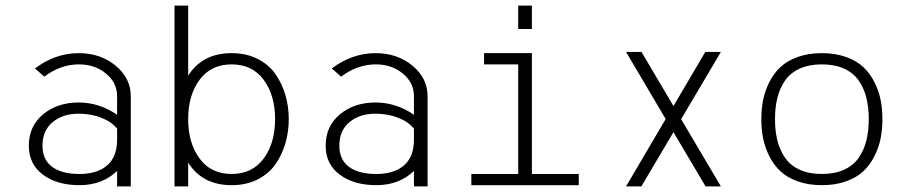

<svg xmlns="http://www.w3.org/2000/svg" viewBox="-20 -666 3222 686"><path d="M447.3 -321.8V0H398.4V-55.2Q345.2 -4.4 264.2 -4.4Q183.6 -4.4 133.3 -42Q83 -79.6 83 -145.5Q83 -215.3 134 -257.6Q185.1 -299.8 261.2 -299.8Q334.5 -299.8 398.4 -255.9V-321.8Q398.4 -370.6 358.6 -403.3Q318.8 -436 261.7 -436Q196.3 -436 138.2 -392.1L105 -421.4Q177.2 -476.1 261.7 -476.1Q338.9 -476.1 393.1 -431.4Q447.3 -386.7 447.3 -321.8ZM264.2 -44.4Q327.6 -44.4 363 -75.2Q398.4 -106 398.4 -167V-206.5Q377.4 -231.9 340.6 -245.8Q303.7 -259.8 261.2 -259.8Q204.6 -259.8 168.2 -229.7Q131.8 -199.7 131.8 -145.5Q131.8 -95.7 166 -70.1Q200.2 -44.4 264.2 -44.4Z M652.3 0H603.5V-646H652.3V-395.5Q703.1 -476.1 807.6 -476.1Q859.9 -476.1 900.4 -455.6Q940.9 -435.1 964.6 -400.6Q988.3 -366.2 1000 -325.4Q1011.7 -284.7 1011.7 -240.2Q1011.7 -195.8 1000 -155Q988.3 -114.3 964.6 -79.8Q940.9 -45.4 900.4 -24.9Q859.9 -4.4 807.6 -4.4Q703.1 -4.4 652.3 -85ZM693.1 -380.9Q652.3 -325.7 652.3 -240.2Q652.3 -154.8 693.1 -99.6Q733.9 -44.4 807.6 -44.4Q881.3 -44.4 922.1 -99.6Q962.9 -154.8 962.9 -240.2Q962.9 -325.7 922.1 -380.9Q881.3 -436 807.6 -436Q733.9 -436 693.1 -380.9Z M1507.8 -321.8V0H1459V-55.2Q1405.8 -4.4 1324.7 -4.4Q1244.1 -4.4 1193.8 -42Q1143.6 -79.6 1143.6 -145.5Q1143.6 -215.3 1194.6 -257.6Q1245.6 -299.8 1321.8 -299.8Q1395 -299.8 1459 -255.9V-321.8Q1459 -370.6 1419.2 -403.3Q1379.4 -436 1322.3 -436Q1256.8 -436 1198.7 -392.1L1165.5 -421.4Q1237.8 -476.1 1322.3 -476.1Q1399.4 -476.1 1453.6 -431.4Q1507.8 -386.7 1507.8 -321.8ZM1324.7 -44.4Q1388.2 -44.4 1423.6 -75.2Q1459 -106 1459 -167V-206.5Q1438 -231.9 1401.1 -245.8Q1364.3 -259.8 1321.8 -259.8Q1265.1 -259.8 1228.8 -229.7Q1192.4 -199.7 1192.4 -145.5Q1192.4 -95.7 1226.6 -70.1Q1260.7 -44.4 1324.7 -44.4Z M1880.4 -646V-562.5H1831.5V-646ZM1664.1 -4.4V-44.4H1831.5V-436H1709.5V-476.1H1880.4V-44.4H2047.9V-4.4Z M2413.6 -240.2 2555.7 0H2501L2386.2 -193.8L2271.5 0H2216.8L2358.4 -240.7L2216.8 -480.5H2272L2386.2 -287.1L2500 -480.5H2555.7Z M3126.5 -308.6Q3132.8 -276.4 3132.8 -240.2Q3132.8 -204.1 3126.5 -171.9Q3120.1 -139.6 3104.5 -108.4Q3088.9 -77.1 3064.9 -54.4Q3041 -31.7 3002.9 -18.1Q2964.8 -4.4 2916.5 -4.4Q2868.2 -4.4 2830.1 -18.1Q2792 -31.7 2768.1 -54.4Q2744.1 -77.1 2728.5 -108.4Q2712.9 -139.6 2706.5 -171.9Q2700.2 -204.1 2700.2 -240.2Q2700.2 -276.4 2706.5 -308.6Q2712.9 -340.8 2728.5 -372.1Q2744.1 -403.3 2768.1 -426Q2792 -448.7 2830.1 -462.4Q2868.2 -476.1 2916.5 -476.1Q2964.8 -476.1 3002.9 -462.4Q3041 -448.7 3064.9 -426Q3088.9 -403.3 3104.5 -372.1Q3120.1 -340.8 3126.5 -308.6ZM3075.2 -162.8Q3084 -197.3 3084 -240.2Q3084 -283.2 3075.2 -317.6Q3066.4 -352.1 3047.4 -379.2Q3028.3 -406.2 2995.1 -421.1Q2961.9 -436 2916.5 -436Q2871.1 -436 2837.9 -421.1Q2804.7 -406.2 2785.6 -379.2Q2766.6 -352.1 2757.8 -317.6Q2749 -283.2 2749 -240.2Q2749 -197.3 2757.8 -162.8Q2766.6 -128.4 2785.6 -101.3Q2804.7 -74.2 2837.9 -59.3Q2871.1 -44.4 2916.5 -44.4Q2961.9 -44.4 2995.1 -59.3Q3028.3 -74.2 3047.4 -101.3Q3066.4 -128.4 3075.2 -162.8Z"/></svg>

Font: AzarMehrMonospaced
Style: SansRegular
Weight: 1
Designer: Amin Abedi
Version: Version 1.00